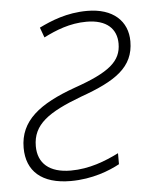

<svg xmlns="http://www.w3.org/2000/svg" viewBox="-45 -577 511 626"><g transform="rotate(-5 211.0 -264.0)"><path d="M162 10C233 10 290 -13 323 -31V-67C279 -45 226 -24 165 -24C95 -24 58 -57 58 -113C58 -184 110 -220 219 -261C334 -302 395 -342 395 -427C395 -493 348 -538 263 -538C196 -538 144 -516 105 -497L117 -464C157 -484 203 -503 258 -503C324 -503 356 -471 356 -423C356 -365 316 -332 201 -292C84 -250 18 -200 18 -111C18 -35 67 10 162 10Z"/></g></svg>

Font: Noto Sans ExtraLight
Style: Italic
Weight: 200
Italic angle: -12°
Designer: Monotype Design Team
Foundry: Monotype Imaging Inc.
Version: Version 2.013